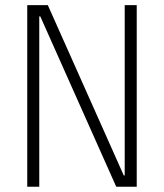

<svg xmlns="http://www.w3.org/2000/svg" viewBox="-20 -713 626 733"><path d="M423.8 0 133.8 -650.4H129.9V0H84V-693.4H162.6L452.6 -43H456.1V-693.4H502V0Z"/></svg>

Font: Cascadia Code ExtraLight
Style: Regular
Weight: 200
Monospace: yes
Designer: Aaron Bell
Foundry: Saja Typeworks
Version: Version 2407.024; ttfautohint (v1.8.4)